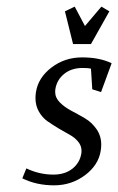

<svg xmlns="http://www.w3.org/2000/svg" viewBox="-20 -556 355 576"><path d="M46.9 -21 59.1 -50.8Q98.1 -32.2 140.1 -32.2Q174.8 -32.2 197.3 -50Q219.7 -67.9 224.1 -96.2Q224.6 -98.6 224.6 -103.5Q224.6 -118.7 214.4 -131.1Q204.1 -143.6 188.7 -151.9Q173.3 -160.2 155.5 -170.9Q137.7 -181.6 122.3 -192.4Q106.9 -203.1 96.7 -221.2Q86.4 -239.3 86.4 -261.7Q86.4 -270.5 87.9 -279.8Q94.7 -323.2 134.5 -353.5Q174.3 -383.8 226.1 -383.8Q279.3 -383.8 314.9 -366.2L283.2 -279.8L256.8 -288.1L252.9 -350.1Q245.1 -352.1 228 -352.1Q194.3 -352.1 172.4 -334.2Q150.4 -316.4 146 -288.1Q145.5 -285.6 145.5 -280.3Q145.5 -262.7 159.7 -248.5Q173.8 -234.4 194.3 -223.6Q214.8 -212.9 235.1 -200.9Q255.4 -189 269.5 -168.7Q283.7 -148.4 283.7 -122.1Q283.7 -113.8 282.2 -104Q275.4 -60.5 234.9 -30.3Q194.3 0 142.1 0Q89.4 0 46.9 -21ZM174.8 -522 204.1 -536.1 234.9 -478 284.2 -536.1 308.1 -522 252.9 -423.8H199.2Z"/></svg>

Font: Gawaa
Style: Italic
Weight: 400
Designer: T. Christopher White
Version: Version 1.0